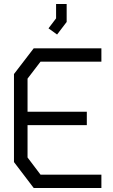

<svg xmlns="http://www.w3.org/2000/svg" viewBox="-20 -942 568 962"><path d="M149 0 50 -130V-571L149 -700H488V-633H183L118 -548V-382H415V-315H118V-153L183 -67H488V0ZM223 -800 261 -850V-922H314V-832L266 -769Z"/></svg>

Font: Turret Road Medium
Style: Regular
Weight: 500
Designer: Noponies
Foundry: Noponies
Version: Version 1.001; ttfautohint (v1.8)